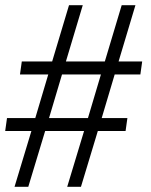

<svg xmlns="http://www.w3.org/2000/svg" viewBox="-22 -720 582 740"><path d="M420 -433 370 -265H469L462 -215H355L290 0H237L302 -215H152L87 0H34L99 -215H-2L5 -265H114L164 -433H55L62 -483H179L244 -700H297L232 -483H382L447 -700H500L435 -483H526L519 -433ZM367 -433H217L167 -265H317Z"/></svg>

Font: Krub
Style: Italic
Weight: 400
Italic angle: -8°
Designer: Ekaluck Peanpanawate
Foundry: Cadson Demak Co.,Ltd.
Version: Version 1.000; ttfautohint (v1.6)